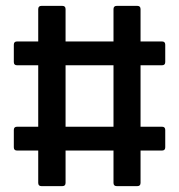

<svg xmlns="http://www.w3.org/2000/svg" viewBox="-20 -633 608 653"><path d="M121 0Q110 0 110 -11V-121H38Q27 -121 27 -132V-191Q27 -202 38 -202H110V-411H38Q27 -411 27 -422V-481Q27 -492 38 -492H110V-602Q110 -613 121 -613H192Q203 -613 203 -602V-492H366V-602Q366 -613 377 -613H447Q458 -613 458 -602V-492H531Q542 -492 542 -481V-422Q542 -411 531 -411H458V-202H531Q542 -202 542 -191V-132Q542 -121 531 -121H458V-11Q458 0 447 0H377Q366 0 366 -11V-121H203V-11Q203 0 192 0ZM203 -202H366V-411H203Z"/></svg>

Font: Sofia Sans Extra Cond
Style: Bold
Weight: 700
Width: 1
Designer: Botio Nikoltchev, Ani Petrova
Foundry: lettersoup
Version: Version 4.100; ttfautohint (v1.8.3)